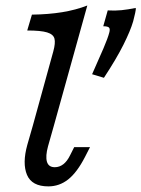

<svg xmlns="http://www.w3.org/2000/svg" viewBox="-20 -661 511 694"><path d="M78.4 -550.8 95.4 -608.1Q155.2 -608.9 204.6 -616.9Q254.1 -625 295.6 -641.1L174.7 -206.7H98.6L172.8 -475.8Q180.9 -505.6 176.9 -521.3Q172.8 -537 150.2 -543.9Q127.6 -550.8 78.4 -550.8ZM178 -56.6Q195 -56.6 208.9 -67.4Q222.9 -78.2 233.4 -99.8L248.2 -129.2H305.4L287.3 -93.8Q258.5 -37.8 226.5 -12.5Q194.6 12.7 154.7 12.7Q95.2 12.7 77.6 -28.9Q60.1 -70.5 78.8 -137.7L98.6 -206.7H174.7L153.5 -131.9Q143.9 -96.6 149.6 -76.6Q155.4 -56.6 178 -56.6ZM374.7 -542.1Q378.7 -555.8 374.4 -560.9Q370 -566.1 353.2 -566.1L369.4 -623.4Q396.2 -621.8 419.3 -624.2Q442.3 -626.6 470.8 -632.3Q471.7 -628.2 468.5 -613.5Q465.3 -598.9 461.3 -583.7Q451.6 -550.2 426.3 -499.5Q400.9 -448.7 355.6 -379.8L312.9 -392.7Q338.6 -449.9 354.2 -486.7Q369.8 -523.4 374.7 -542.1Z"/></svg>

Font: Playfair Micro SmCond SmLight
Style: Italic
Weight: 360
Width: 4
Italic angle: -15.6°
Designer: Claus Eggers Sørensen
Foundry: Claus Eggers Sørensen
Version: Version 2.203;Glyphs 3.3 (3326)